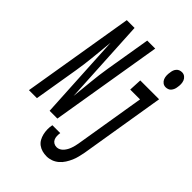

<svg xmlns="http://www.w3.org/2000/svg" viewBox="-315 -863 1189 1189"><g transform="rotate(45 280.0 -268.0)"><path d="M-40 0 82 -735H150L181 -170Q188 -238 194.5 -306Q201 -374 212 -441L261 -735H331L209 0H141L121 -363L110 -565Q103 -497 96.5 -429Q90 -361 79 -294L30 0ZM546 -611Q531 -611 520 -619.5Q509 -628 504 -640.5Q499 -653 498.5 -667.5Q498 -682 501 -697Q502 -707 505.5 -716.5Q509 -726 516 -734Q523 -742 532.5 -745.5Q542 -749 552 -749Q567 -749 578 -740.5Q589 -732 594 -719.5Q599 -707 599.5 -692.5Q600 -678 597 -663Q596 -653 592 -643.5Q588 -634 581.5 -626Q575 -618 565 -614.5Q555 -611 546 -611ZM327 213Q307 213 288.5 208Q270 203 255 192Q240 181 231 165Q222 149 217.5 130.5Q213 112 212.5 92Q212 72 216 52Q216 52 216 51.5Q216 51 216 51H285Q285 51 285 51.5Q285 52 285 52Q283 65 283.5 79Q284 93 289.5 104.5Q295 116 306 122.5Q317 129 331 129Q343 129 354.5 123Q366 117 374.5 107Q383 97 389 86Q395 75 399 63.5Q403 52 406 40Q409 28 411 16L487 -446H401L405 -530H570L478 30Q474 50 469 71Q464 92 455.5 111.5Q447 131 435 150Q423 169 406 183.5Q389 198 368.5 205.5Q348 213 327 213Z"/></g></svg>

Font: Iosevka Curly Medium Extended
Style: Italic
Weight: 500
Width: 7
Italic angle: -9°
Monospace: yes
Designer: Belleve Invis
Foundry: Belleve Invis
Version: Version 11.1.0; ttfautohint (v1.8.3)